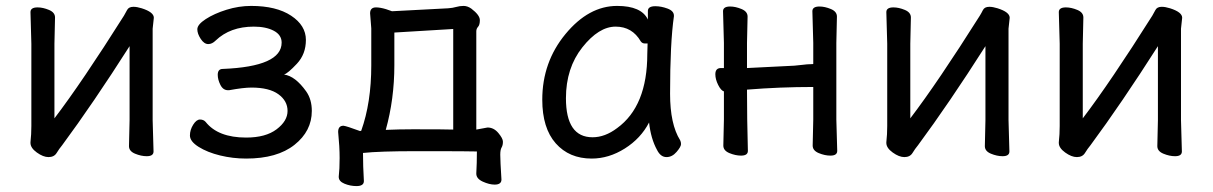

<svg xmlns="http://www.w3.org/2000/svg" viewBox="-20 -512 4099 649"><path d="M144 19Q126 19 104.5 3.5Q83 -12 83 -29V-31Q86 -58 86 -86V-364L83 -471Q83 -487 107 -487Q125 -487 145.5 -478.5Q166 -470 166 -453L164 -364V-112Q257 -234 399 -459Q404 -467 409.5 -478Q415 -489 431 -489Q443 -489 459 -484Q500 -471 500 -452L496 -415V-106L499 0Q499 16 476 16Q457 16 436.5 7.5Q416 -1 416 -18L418 -106V-356Q295 -163 190 -21Q180 -9 171.5 5Q163 19 144 19Z M812 24Q767 24 724 13.5Q681 3 651.5 -15.5Q622 -34 622 -54Q622 -73 633 -90.5Q644 -108 656 -108Q668 -108 675 -100Q717 -47 812 -47Q878 -47 915 -75Q952 -103 952 -137Q952 -171 921 -193.5Q890 -216 830 -216Q803 -216 754 -207H751Q734 -207 725 -225Q716 -243 716 -259Q716 -279 733 -279Q932 -287 932 -368Q932 -394 905.5 -408Q879 -422 838 -422Q758 -422 709 -375Q697 -363 684 -363Q670 -363 658.5 -380.5Q647 -398 647 -413Q647 -429 675.5 -447.5Q704 -466 745.5 -479Q787 -492 829 -492Q914 -492 964 -459Q1014 -426 1014 -377Q1014 -329 983.5 -296.5Q953 -264 940 -260Q978 -255 1015 -203Q1034 -176 1034 -137Q1034 -69 975.5 -22.5Q917 24 812 24Z M1185 117Q1164 117 1144.5 109Q1125 101 1125 86V85Q1128 60 1128 22Q1128 -16 1123 -66Q1123 -87 1141 -87Q1151 -86 1197 -69L1201 -70Q1235 -165 1235 -291V-416L1231 -467Q1231 -487 1251 -487Q1265 -487 1285 -481L1305 -474L1495 -484Q1510 -485 1522 -488.5Q1534 -492 1547 -492Q1560 -492 1573 -483Q1602 -461 1602 -444Q1602 -428 1596 -421.5Q1590 -415 1590 -406V-74L1628 -81Q1649 -81 1664.5 -62.5Q1680 -44 1680 -33Q1680 -21 1675.5 -13.5Q1671 -6 1671 11Q1671 31 1675 95Q1675 112 1652 112Q1634 112 1612 102Q1590 92 1590 75V74Q1592 40 1592 0Q1580 -1 1387 -1Q1263 -1 1207 5Q1207 49 1210 100Q1210 117 1185 117ZM1284 -73Q1330 -75 1376 -75Q1487 -75 1512 -74V-414L1313 -402V-292Q1313 -177 1284 -73Z M1980 24Q1904 24 1858.5 -27.5Q1813 -79 1813 -175Q1813 -302 1891.5 -397Q1970 -492 2066 -492Q2148 -492 2170 -446V-475Q2170 -491 2195 -491Q2215 -491 2236.5 -483Q2258 -475 2258 -459V-457Q2245 -368 2245 -195Q2245 -92 2279 -38Q2282 -32 2282 -25Q2282 -16 2267 1.5Q2252 19 2233 19Q2213 19 2201 -5Q2180 -43 2174 -98Q2146 -44 2092 -10Q2038 24 1980 24ZM1983 -48Q2025 -48 2066 -79Q2168 -153 2168 -330L2169 -365H2160Q2151 -365 2146 -372Q2117 -422 2061 -422Q2004 -422 1948.5 -352Q1893 -282 1893 -180Q1893 -48 1983 -48Z M2485 14Q2466 14 2445.5 5.5Q2425 -3 2425 -20L2427 -108V-203Q2417 -206 2407.5 -225Q2398 -244 2398 -261Q2398 -282 2417 -282H2427V-367L2424 -474Q2424 -490 2448 -490Q2466 -490 2486.5 -481.5Q2507 -473 2507 -456L2505 -367V-282L2665 -290Q2679 -291 2694 -293Q2709 -295 2719 -295Q2729 -295 2729 -296V-367L2726 -474Q2726 -490 2750 -490Q2768 -490 2788.5 -481.5Q2809 -473 2809 -456L2807 -367V-108L2810 -2Q2810 14 2787 14Q2768 14 2747.5 5.5Q2727 -3 2727 -20L2729 -108V-218Q2616 -218 2505 -209Q2505 -109 2508 -2Q2508 14 2485 14Z M3037 19Q3019 19 2997.5 3.5Q2976 -12 2976 -29V-31Q2979 -58 2979 -86V-364L2976 -471Q2976 -487 3000 -487Q3018 -487 3038.5 -478.5Q3059 -470 3059 -453L3057 -364V-112Q3150 -234 3292 -459Q3297 -467 3302.5 -478Q3308 -489 3324 -489Q3336 -489 3352 -484Q3393 -471 3393 -452L3389 -415V-106L3392 0Q3392 16 3369 16Q3350 16 3329.5 7.5Q3309 -1 3309 -18L3311 -106V-356Q3188 -163 3083 -21Q3073 -9 3064.5 5Q3056 19 3037 19Z M3620 19Q3602 19 3580.5 3.5Q3559 -12 3559 -29V-31Q3562 -58 3562 -86V-364L3559 -471Q3559 -487 3583 -487Q3601 -487 3621.5 -478.5Q3642 -470 3642 -453L3640 -364V-112Q3733 -234 3875 -459Q3880 -467 3885.5 -478Q3891 -489 3907 -489Q3919 -489 3935 -484Q3976 -471 3976 -452L3972 -415V-106L3975 0Q3975 16 3952 16Q3933 16 3912.5 7.5Q3892 -1 3892 -18L3894 -106V-356Q3771 -163 3666 -21Q3656 -9 3647.5 5Q3639 19 3620 19Z"/></svg>

Font: LXGW WenKai TC
Style: Bold
Weight: 700
Designer: LXGW / Fontworks Inc.
Foundry: LXGW / Fontworks Inc.
Version: Version 1.330;April 28, 2024